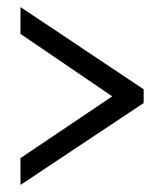

<svg xmlns="http://www.w3.org/2000/svg" viewBox="-20 -630 465 544"><path d="M38 -106 387 -338V-377L38 -610V-534L298 -357L38 -182Z"/></svg>

Font: Noto Serif Bengali ExtraCondensed
Style: Bold
Weight: 700
Width: 2
Designer: Juan Bruce, Universal Thirst, Indian Type Foundry and the Monotype Design Team.
Foundry: Monotype Imaging Inc.
Version: Version 2.003